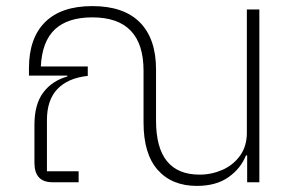

<svg xmlns="http://www.w3.org/2000/svg" viewBox="-20 -598 971 630"><path d="M790 -567H831V0H791V-88H787Q770 -45 729.5 -16.5Q689 12 626 12Q544 12 497.5 -40.5Q451 -93 451 -196V-366Q451 -541 283 -541Q202 -541 160 -501.5Q118 -462 114 -380H268V-349Q203 -342 168.5 -306Q134 -270 134 -204V-36H238V0H152Q93 0 93 -64V-188Q93 -256 122 -294.5Q151 -333 201 -347V-350H75V-374Q75 -473 128 -525.5Q181 -578 283 -578Q386 -578 439 -524.5Q492 -471 492 -370V-202Q492 -25 635 -25Q674 -25 709.5 -40.5Q745 -56 767.5 -87Q790 -118 790 -162Z"/></svg>

Font: Anuphan ExtraLight
Style: Regular
Weight: 200
Designer: Cadson Demak
Version: Version 3.001